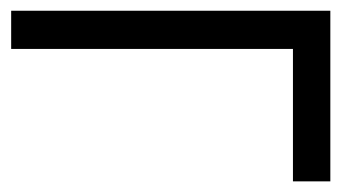

<svg xmlns="http://www.w3.org/2000/svg" viewBox="-20 -341 641 361"><path d="M530.8 0V-249H1V-320.8H601.1V0Z"/></svg>

Font: Junicode SmCond Medium
Style: Italic
Weight: 500
Width: 4
Italic angle: -11°
Designer: Peter S. Baker
Version: Version 2.206